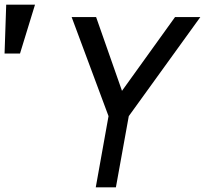

<svg xmlns="http://www.w3.org/2000/svg" viewBox="-200 -800 876 820"><path d="M263.5 -304 106 -727H210.5L321 -412L547.5 -727H655.5L350 -304L295 0H209ZM-50.5 -780 -114.5 -571.5H-180.5L-173.5 -780Z"/></svg>

Font: JuliaMono
Style: Italic
Weight: 400
Italic angle: -9°
Monospace: yes
Designer: cormullion
Foundry: corm
Version: Version 0.057; ttfautohint (v1.8.4)